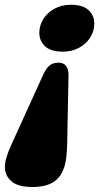

<svg xmlns="http://www.w3.org/2000/svg" viewBox="-23 -558 406 786"><path d="M110 207.5Q50.5 207.5 23.8 184.2Q-3 161 -3 125Q-3 92.5 23 35.5L154 -252.5Q166.5 -280 181 -290.8Q195.5 -301.5 216 -301.5Q258 -301.5 257.5 -248.5L252 29Q251 62 248.8 82.2Q246.5 102.5 242.5 118Q229.5 165.5 197 186.5Q164.5 207.5 110 207.5ZM267.5 -538.5Q316 -538.5 339.5 -516.5Q363 -494.5 363 -461.5Q363 -430.5 346.2 -404.2Q329.5 -378 300.2 -362.2Q271 -346.5 233.5 -346.5Q185 -346.5 161.5 -368.5Q138 -390.5 138 -423.5Q138 -454.5 154.8 -480.8Q171.5 -507 200.8 -522.8Q230 -538.5 267.5 -538.5Z"/></svg>

Font: Fraunces 144pt S100 Black
Style: Italic
Weight: 900
Italic angle: -16°
Version: Version 1.000; ttfautohint (v1.8.3)